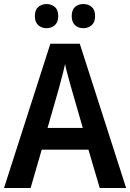

<svg xmlns="http://www.w3.org/2000/svg" viewBox="-20 -1026 647 953"><path d="M475 -93 419 -283H187L132 -93H0L230 -809H376L606 -93ZM335 -585Q328 -611 318 -646.5Q308 -682 303 -708Q299 -689 293 -665.5Q287 -642 281 -620.5Q275 -599 272 -586L216 -391H391ZM153 -946Q153 -977 170 -991.5Q187 -1006 211 -1006Q235 -1006 252 -991.5Q269 -977 269 -946Q269 -916 252 -901Q235 -886 211 -886Q187 -886 170 -901Q153 -916 153 -946ZM336 -946Q336 -977 352.5 -991.5Q369 -1006 394 -1006Q418 -1006 435 -991.5Q452 -977 452 -946Q452 -916 435 -901Q418 -886 394 -886Q369 -886 352.5 -901Q336 -916 336 -946Z"/></svg>

Font: Noto Sans Telugu UI SemiCondensed SemiBold
Style: Regular
Weight: 600
Width: 4
Designer: Jelle Bosma - Monotype Design Team
Foundry: Monotype Imaging Inc.
Version: Version 2.005; ttfautohint (v1.8.4.7-5d5b)